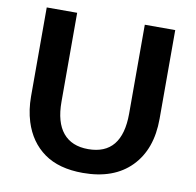

<svg xmlns="http://www.w3.org/2000/svg" viewBox="-81 -805 918 901"><g transform="rotate(10 378.0 -354.5)"><path d="M682.1 -298.8V-299.8Q682.1 -153.8 600.3 -70.3Q518.6 13.2 371.1 13.2Q256.8 13.2 186.3 -37.1Q115.7 -87.4 86.9 -179.2Q69.8 -234.4 69.8 -298.8V-722.2H214.8V-298.8Q214.8 -200.7 256.1 -150.9Q297.4 -101.1 376 -101.1Q537.1 -101.1 537.1 -298.8V-722.2H682.1Z"/></g></svg>

Font: Perun
Style: Bold
Weight: 700
Foundry: Copyright (c) Stefan Peev, Context Ltd, 2016
Version: Version 1.0000